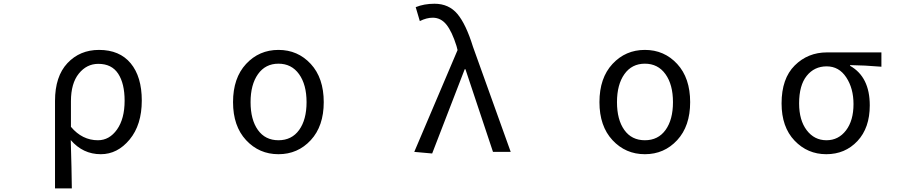

<svg xmlns="http://www.w3.org/2000/svg" viewBox="-20 -829 5040 1048"><path d="M280.3 199.2V-278.3Q280.3 -412.1 348.1 -484.4Q416 -556.6 520.5 -556.6Q632.8 -556.6 693.4 -483.4Q753.9 -410.2 753.9 -280.3Q753.9 -147.5 687.5 -67.4Q621.1 12.7 530.3 12.7Q432.6 12.7 366.2 -64.5Q371.1 95.7 372.1 199.2ZM514.6 -63.5Q577.1 -63.5 618.7 -122.1Q660.2 -180.7 660.2 -279.3Q660.2 -373 625 -426.8Q589.8 -480.5 516.6 -480.5Q453.1 -480.5 410.2 -427.2Q367.2 -374 367.2 -276.4V-136.7Q428.7 -63.5 514.6 -63.5Z M1252 -271.5Q1252 -403.3 1323.2 -480Q1394.5 -556.6 1500 -556.6Q1605.5 -556.6 1676.3 -480Q1747.1 -403.3 1747.1 -271.5Q1747.1 -140.6 1676.3 -64Q1605.5 12.7 1500 12.7Q1394.5 12.7 1323.2 -64Q1252 -140.6 1252 -271.5ZM1387.7 -119.6Q1427.7 -63.5 1500 -63.5Q1572.3 -63.5 1612.8 -119.6Q1653.3 -175.8 1653.3 -271.5Q1653.3 -367.2 1612.3 -424.3Q1571.3 -481.4 1500 -481.4Q1428.7 -481.4 1388.2 -424.3Q1347.7 -367.2 1347.7 -271.5Q1347.7 -175.8 1387.7 -119.6Z M2338.9 8.8 2241.2 0 2477.5 -555.7 2471.7 -578.1Q2447.3 -656.2 2417 -694.3Q2386.7 -732.4 2341.8 -732.4Q2308.6 -732.4 2271.5 -713.9L2249 -790Q2294.9 -808.6 2351.6 -808.6Q2429.7 -808.6 2476.6 -752.9Q2523.4 -697.3 2561.5 -574.2L2767.6 0H2670.9L2520.5 -451.2H2516.6Z M3252 -271.5Q3252 -403.3 3323.2 -480Q3394.5 -556.6 3500 -556.6Q3605.5 -556.6 3676.3 -480Q3747.1 -403.3 3747.1 -271.5Q3747.1 -140.6 3676.3 -64Q3605.5 12.7 3500 12.7Q3394.5 12.7 3323.2 -64Q3252 -140.6 3252 -271.5ZM3387.7 -119.6Q3427.7 -63.5 3500 -63.5Q3572.3 -63.5 3612.8 -119.6Q3653.3 -175.8 3653.3 -271.5Q3653.3 -367.2 3612.3 -424.3Q3571.3 -481.4 3500 -481.4Q3428.7 -481.4 3388.2 -424.3Q3347.7 -367.2 3347.7 -271.5Q3347.7 -175.8 3387.7 -119.6Z M4246.1 -264.6Q4246.1 -400.4 4317.9 -471.7Q4389.6 -543 4494.1 -543H4791V-464.8Q4698.2 -472.7 4620.1 -473.6V-469.7Q4727.5 -409.2 4727.5 -253.9Q4727.5 -130.9 4660.2 -59.1Q4592.8 12.7 4490.2 12.7Q4387.7 12.7 4316.9 -61.5Q4246.1 -135.7 4246.1 -264.6ZM4491.2 -63.5Q4556.6 -63.5 4597.7 -117.2Q4638.7 -170.9 4638.7 -260.7Q4638.7 -346.7 4599.1 -406.7Q4559.6 -466.8 4492.2 -466.8Q4424.8 -466.8 4383.3 -415Q4341.8 -363.3 4341.8 -264.6Q4341.8 -172.9 4383.3 -118.2Q4424.8 -63.5 4491.2 -63.5Z"/></svg>

Font: Gen Shin Gothic Monospace Regular
Style: Regular
Weight: 400
Designer: [Source Han Sans]
Ryoko NISHIZUKA  (kana & ideographs); Paul D. Hunt (Latin, Greek & Cyrillic); Wenlong ZHANG  (bopomofo
Version: Version 1.002.20150607